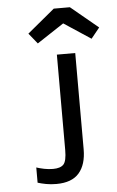

<svg xmlns="http://www.w3.org/2000/svg" viewBox="-55 -803 522 854"><g transform="rotate(-5 206.0 -376.0)"><path d="M214 -560H296V-130Q296 -62 263.5 -24.5Q231 13 162 13Q137 13 116 9Q95 5 79 0V-68Q94 -63 113.5 -59Q133 -55 153 -55Q186 -55 200 -70Q214 -85 214 -134ZM134 -617 96 -664 218 -765H290L412 -664L374 -617L254 -696Z"/></g></svg>

Font: Carrois Gothic SC
Style: Regular
Weight: 400
Designer: Ralph du Carrois
Foundry: Ralph du Carrois
Version: Version 1.002